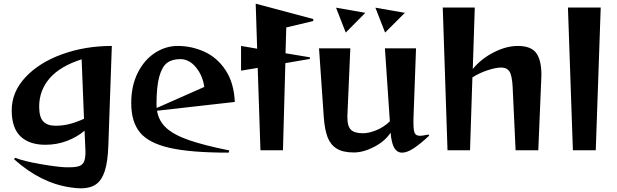

<svg xmlns="http://www.w3.org/2000/svg" viewBox="-20 -821 3373 1049"><path d="M366 203Q203 180 57 49L62 41Q111 60 201 75.5Q291 91 338 93H358Q395 93 413.5 86Q432 79 439.5 61Q447 43 447 8L446 -16L442 -107Q401 -72 345.5 -51Q290 -30 228 -30Q140 -30 92 -76Q44 -122 44 -218Q44 -319 119.5 -399.5Q195 -480 320.5 -525Q446 -570 591 -570L572 -28Q569 62 552.5 113Q536 164 504.5 186Q473 208 422 208Q399 208 366 203ZM284 -134Q323 -134 360 -143.5Q397 -153 439 -172L426 -497Q308 -459 251 -393Q194 -327 194 -238Q194 -182 216 -158Q238 -134 284 -134Z M697 -258Q697 -352 732.5 -423Q768 -494 826.5 -532Q885 -570 951 -570Q1026 -570 1095.5 -539Q1165 -508 1211.5 -439Q1258 -370 1263 -264L838 -216Q847 -160 888.5 -122Q930 -84 1012 -55.5Q1094 -27 1233 1L1229 13Q1022 13 907.5 -13Q793 -39 745 -97Q697 -155 697 -258ZM836 -231 1096 -346Q1088 -407 1051 -452.5Q1014 -498 965 -498Q921 -498 893.5 -478Q866 -458 850.5 -403.5Q835 -349 835 -250Q835 -237 836 -231Z M1388 -450 1297 -435V-570L1385 -555L1377 -801L1692 -717L1691 -706L1544 -671L1540 -530L1673 -508V-499L1539 -476L1526 0H1403Z M2114 -96Q2084 -50 2025 -19Q1966 12 1913 12Q1853 12 1819 -9.5Q1785 -31 1769.5 -72Q1754 -113 1749 -181L1723 -557H1894L1878 -189V-177Q1878 -132 1897 -112.5Q1916 -93 1963 -93Q1995 -93 2035 -109Q2075 -125 2110 -158L2083 -557H2253L2239 -173V-146Q2239 -108 2246 -93.5Q2253 -79 2276 -79Q2288 -79 2321 -86L2325 -80Q2277 -35 2240.5 -11Q2204 13 2177 13Q2150 13 2134.5 -12.5Q2119 -38 2114 -96ZM2031 -779 2192 -751 2084 -643ZM1976 -751 1869 -643 1816 -779Z M2399 -780H2574L2563 -444Q2609 -500 2677.5 -535Q2746 -570 2809 -570Q2881 -570 2909.5 -531.5Q2938 -493 2938 -412L2937 -384L2921 0H2797L2781 -343Q2778 -407 2764 -429.5Q2750 -452 2718 -452Q2690 -452 2645 -437.5Q2600 -423 2561 -398L2548 0H2425Z M3083 -780H3262L3235 0H3110Z"/></svg>

Font: Tiejili SC
Style: Regular
Weight: 400
Designer: Buernia
Foundry: Ershou Xiaoxi Press
Version: Version 1.100